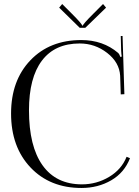

<svg xmlns="http://www.w3.org/2000/svg" viewBox="-20 -926 692 954"><path d="M404 -788H376L274 -888L289 -906L338 -857Q388 -807 388 -799H392Q392 -806 443 -857L492 -906L507 -888ZM35 -362Q35 -526 131 -626.5Q227 -727 384 -727Q492 -727 567 -663Q574 -656 578 -643L585 -645Q583 -655 582 -674L580 -747H589L598 -458L580 -457L577 -550Q573 -616 512.5 -663Q452 -710 376 -710Q253 -710 188.5 -625Q124 -540 124 -378Q124 -199 191.5 -104.5Q259 -10 387 -10Q460 -10 522 -47Q584 -84 609 -147L626 -140Q598 -68 532.5 -30Q467 8 385 8Q228 8 131.5 -94Q35 -196 35 -362Z"/></svg>

Font: FoglihtenNo06
Style: Regular
Weight: 500
Designer: gluk (gluksza@wp.pl)
Foundry: gluk (gluksza@wp.pl)
Version: Version 0.76